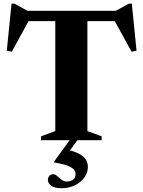

<svg xmlns="http://www.w3.org/2000/svg" viewBox="-20 -742 758 1016"><path d="M272.5 -657H442.5V-48.5L518 -20.5V0H197V-20.5L272.5 -48.5ZM629.5 -630H76.5L140 -646.5L42.5 -468.5L16 -474L41 -722.5H56.5L148 -672.5L88.5 -685H618L570 -672.5L662 -722.5H677.5L702.5 -474L676 -468.5L578.5 -646.5ZM305.5 254Q268 254 250.8 240.8Q233.5 227.5 233.5 210Q233.5 198 240.8 189Q248 180 261.5 180Q272.5 180 283 189.8Q293.5 199.5 305.8 209Q318 218.5 335 218.5Q354.5 218.5 367.2 208.2Q380 198 380 179.5Q380 166.5 371.5 155.8Q363 145 338.5 135.2Q314 125.5 267 117.5V112L365 -23H406L314 104L322 47Q372 57.5 398.5 72Q425 86.5 435 103.8Q445 121 445 141Q445 171 426.8 196.8Q408.5 222.5 377 238.2Q345.5 254 305.5 254Z"/></svg>

Font: Newsreader 36pt
Style: Bold
Weight: 700
Designer: Hugues Gentile
Foundry: Production Type
Version: Version 1.003